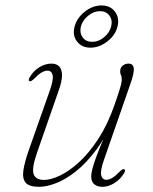

<svg xmlns="http://www.w3.org/2000/svg" viewBox="-20 -696 576 723"><path d="M448 -58.5Q451.5 -57 450.8 -53Q450 -49 447.5 -44.5Q433 -20 410.2 -6.2Q387.5 7.5 365 7.5Q347 7.5 335.2 -2Q323.5 -11.5 323.5 -31Q323.5 -42.5 327.5 -58.8Q331.5 -75 341.5 -102.5Q351.5 -130 370.5 -175.2Q389.5 -220.5 419 -290L411.5 -258.5Q381 -184 343.2 -133Q305.5 -82 266.2 -51Q227 -20 191 -6.2Q155 7.5 127.5 7.5Q89.5 7.5 76.5 -8.2Q63.5 -24 68 -54.2Q72.5 -84.5 87.5 -128L166.5 -352Q182 -395 178.2 -412.5Q174.5 -430 158.5 -430Q149 -430 137 -423.2Q125 -416.5 108 -399Q102 -393.5 98.2 -391.2Q94.5 -389 91 -390.5Q87.5 -392 88.2 -395.8Q89 -399.5 91.5 -404.5Q105.5 -429 128.2 -442.8Q151 -456.5 174 -456.5Q192.5 -456.5 202.8 -445.8Q213 -435 213.5 -413.5Q214 -392 202 -358L120.5 -124Q99 -63 106.5 -40.8Q114 -18.5 146 -18.5Q171.5 -18.5 206.5 -35.2Q241.5 -52 279 -86.5Q316.5 -121 351 -174.2Q385.5 -227.5 411 -300.5Q423.5 -336 429.2 -354.8Q435 -373.5 436.8 -382.2Q438.5 -391 438.5 -396.5Q438.5 -407.5 435.5 -413Q432.5 -418.5 432.5 -428Q432.5 -441 442 -448.8Q451.5 -456.5 464.5 -456.5Q480.5 -456.5 483.5 -440.2Q486.5 -424 471 -380L372.5 -97Q357 -54 361 -36.5Q365 -19 380.5 -19Q390.5 -19 402.2 -25.8Q414 -32.5 430.5 -49.5Q436.5 -55.5 440.5 -57.8Q444.5 -60 448 -58.5ZM320.5 -516.5Q287.5 -516.5 269.8 -540Q252 -563.5 261 -596Q269.5 -628.5 299.2 -652Q329 -675.5 362.5 -675.5Q395.5 -675.5 413 -652Q430.5 -628.5 422.5 -596Q414.5 -563.5 384.2 -540Q354 -516.5 320.5 -516.5ZM356.5 -654Q333.5 -654 312.2 -637Q291 -620 284.5 -596Q279 -572 291.2 -555.2Q303.5 -538.5 327 -538.5Q350.5 -538.5 371.2 -555.2Q392 -572 398.5 -596Q404.5 -620 392.2 -637Q380 -654 356.5 -654Z"/></svg>

Font: Fraunces Thin
Style: Italic
Weight: 250
Italic angle: -16°
Version: Version 1.000;[b76b70a41]